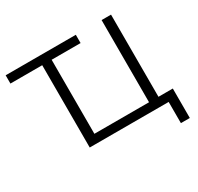

<svg xmlns="http://www.w3.org/2000/svg" viewBox="-179 -911 1325 1287"><g transform="rotate(-30 483.5 -267.5)"><path d="M938 -63V165H869V1H258V-636H12V-700H555V-636H331V-63H754V-699H827V-63Z"/></g></svg>

Font: CMG Sans
Style: Regular
Weight: 400
Designer: Julieta Ulanovsky
Foundry: Julieta Ulanovsky
Version: Version 7.200